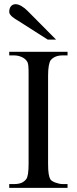

<svg xmlns="http://www.w3.org/2000/svg" viewBox="-20 -914 373 934"><path d="M24.9 0V-18.6H48.8Q69.3 -18.6 83.5 -24.2Q97.7 -29.8 107.4 -42.5Q119.1 -56.2 119.1 -117.7V-545.4Q119.1 -562.5 118.9 -574.5Q118.7 -586.4 117.7 -595Q116.7 -603.5 114.5 -609.4Q112.3 -615.2 108.4 -619.6Q99.1 -631.3 82.5 -637.9Q65.9 -644.5 48.8 -644.5H24.9V-662.1H308.6V-644.5H284.7Q245.6 -644.5 226.1 -620.6Q220.7 -612.3 217.3 -593.8Q213.9 -575.2 213.9 -545.4V-117.7Q213.9 -85.4 216.8 -67.9Q219.7 -50.3 225.1 -41.5Q227.5 -37.6 233.9 -33.4Q240.2 -29.3 248.8 -26.1Q257.3 -22.9 266.6 -20.8Q275.9 -18.6 284.7 -18.6H308.6V0ZM212.4 -721.2 68.4 -813Q62 -816.9 54.4 -821.5Q46.9 -826.2 40.3 -831.8Q33.7 -837.4 29.3 -843.5Q24.9 -849.6 24.9 -856Q24.9 -873.5 33.2 -883.5Q41.5 -893.6 56.2 -893.6Q68.8 -893.6 84.7 -884.3Q100.6 -875 114.3 -860.8L252.9 -721.2Z"/></svg>

Font: Doulos SIL Viet
Style: Regular
Weight: 400
Designer: Walt Agee, Victor Gaultney, Peter Martin, Debbi Hosken, Becca Hirsbrunner
Foundry: SIL International
Version: Version 5.000